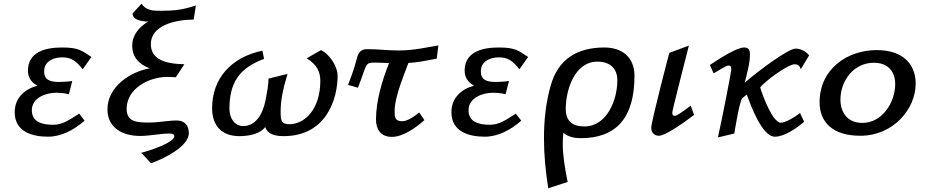

<svg xmlns="http://www.w3.org/2000/svg" viewBox="-20 -719 4965 1031"><path d="M59 -116C59 -11 154 15 238 15C308 15 376 -20 434 -71L405 -109C354 -76 316 -49 266 -49C202 -49 151 -66 151 -127C151 -193 224 -221 283 -221C322 -221 350 -213 350 -213L368 -284C368 -284 334 -279 295 -279C247 -279 217 -291 217 -336C217 -386 261 -411 314 -411C364 -411 389 -391 424 -347L471 -413C418 -448 401 -464 313 -464C223 -464 130 -440 130 -339C130 -300 152 -274 181 -259C113 -241 59 -194 59 -116Z M557 -132C557 -29 643 11 732 11C786 11 838 -2 892 -2C909 -2 916 3 916 12C916 47 784 90 737 102C741 102 783 150 791 158C877 126 994 63 994 -4C994 -43 973 -72 930 -72C881 -72 832 -61 783 -61C718 -61 660 -63 660 -134C660 -242 776 -306 880 -306C903 -306 924 -304 924 -304L970 -374C865 -376 790 -401 790 -482C790 -582 918 -613 1020 -614L1032 -690C965 -667 918 -661 843 -661C800 -661 764 -663 740 -699L692 -647C692 -610 744 -604 776 -603C729 -576 690 -532 690 -474C690 -411 728 -373 784 -352C683 -335 557 -255 557 -132Z M1119 -138C1119 -51 1164 12 1266 12C1318 12 1377 0 1404 -37C1417 2 1457 12 1503 12C1731 12 1793 -185 1793 -314C1793 -355 1757 -423 1704 -450L1627 -406C1684 -370 1700 -332 1700 -284C1700 -136 1619 -52 1533 -52C1488 -52 1487 -76 1487 -121C1487 -182 1499 -239 1524 -322L1422 -297C1421 -260 1414 -223 1406 -181C1391 -104 1352 -42 1286 -42C1238 -42 1212 -87 1212 -134C1212 -269 1259 -351 1398 -403L1389 -447C1219 -411 1119 -296 1119 -138Z M1849 -263 1902 -248C1951 -371 1937 -383 1991 -383C2022 -383 2069 -380 2069 -380C2032 -287 1999 -177 1999 -77C1999 -27 2023 16 2084 16C2144 16 2212 -32 2259 -74L2231 -115C2211 -98 2169 -68 2141 -68C2101 -68 2099 -88 2099 -122C2099 -206 2161 -344 2173 -381C2219 -383 2273 -394 2325 -404L2334 -475C2282 -467 2205 -448 2121 -448C2055 -448 2017 -455 1952 -455C1925 -455 1907 -445 1897 -409C1891 -386 1882 -347 1849 -263Z M2404 -116C2404 -11 2499 15 2583 15C2653 15 2721 -20 2779 -71L2750 -109C2699 -76 2661 -49 2611 -49C2547 -49 2496 -66 2496 -127C2496 -193 2569 -221 2628 -221C2667 -221 2695 -213 2695 -213L2713 -284C2713 -284 2679 -279 2640 -279C2592 -279 2562 -291 2562 -336C2562 -386 2606 -411 2659 -411C2709 -411 2734 -391 2769 -347L2816 -413C2763 -448 2746 -464 2658 -464C2568 -464 2475 -440 2475 -339C2475 -300 2497 -274 2526 -259C2458 -241 2404 -194 2404 -116Z M2901 24C2901 113 2910 203 2924 292L3028 258C3011 172 3002 112 3002 53C3002 34 3003 14 3005 -6C3031 16 3064 23 3098 23C3289 23 3387 -86 3387 -312C3387 -408 3325 -464 3225 -464C3080 -464 2977 -402 2937 -259C2911 -168 2901 -73 2901 24ZM3018 -134C3018 -237 3066 -388 3188 -388C3255 -388 3295 -352 3295 -288C3295 -183 3240 -40 3117 -40C3051 -40 3018 -72 3018 -134Z M3477 -32C3477 -5 3496 10 3518 10C3550 10 3638 -49 3707 -102L3689 -152C3689 -152 3620 -97 3604 -97C3595 -97 3590 -100 3590 -114C3590 -127 3643 -330 3679 -474L3574 -435C3574 -435 3477 -67 3477 -32Z M3792 -370 3812 -325C3831 -336 3880 -367 3890 -367C3903 -367 3907 -363 3907 -345C3907 -336 3859 -87 3835 19L3923 -2C3923 -2 3950 -172 3965 -190C3973 -199 3990 -211 3990 -211C4010 -158 4071 15 4141 15C4192 15 4259 -31 4298 -65L4276 -112C4245 -88 4197 -60 4173 -60C4128 -60 4072 -214 4062 -250C4088 -283 4210 -374 4248 -374C4275 -374 4280 -347 4280 -347L4325 -422C4304 -446 4278 -458 4252 -458C4212 -458 4049 -336 3979 -275C3993 -332 4007 -379 4007 -427C4007 -452 3999 -464 3976 -464C3934 -464 3832 -397 3792 -370Z M4381 -170C4381 -62 4452 10 4600 10C4777 10 4897 -134 4897 -270C4897 -374 4829 -450 4688 -450C4529 -450 4381 -348 4381 -170ZM4493 -184C4493 -285 4564 -382 4672 -382C4754 -382 4787 -329 4787 -268C4787 -167 4716 -59 4611 -59C4526 -59 4493 -121 4493 -184Z"/></svg>

Font: KpSans
Style: BoldItalic
Weight: 700
Italic angle: -11°
Version: Version 0.66